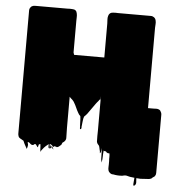

<svg xmlns="http://www.w3.org/2000/svg" viewBox="-59 -757 937 1001"><g transform="rotate(5 409.5 -256.0)"><path d="M682 188Q674 194 675.5 178Q677 162 678 148Q672 147 666 146.5Q660 146 654 145Q648 144 642 142Q636 140 630 140Q626 140 622 141Q618 142 614 143Q589 145 566 140H561Q560 140 559.5 139.5Q559 139 557 139Q549 136 544 129Q542 127 540 121Q538 114 538.5 105.5Q539 97 539 90V72Q538 63 538.5 52.5Q539 42 537 32Q537 33 533 33L527 30Q527 31 526.5 31.5Q526 32 526 33Q526 34 523 29.5Q520 25 519 25L518 24L510 23Q509 23 507.5 21.5Q506 20 506 21Q504 37 504 52Q504 67 501 82Q501 86 499.5 78.5Q498 71 497 67Q496 53 496.5 38.5Q497 24 493 11Q492 6 493 18Q494 30 489 35Q487 38 487 31Q487 24 485 20L482 6Q481 3 480.5 0.5Q480 -2 478 -4Q474 -8 472 -11Q469 -15 468 -19Q468 -20 467.5 -21Q467 -22 467 -23Q466 -37 466.5 -52Q467 -67 467 -80V-218Q466 -219 467 -220V-231Q467 -266 467 -268Q467 -270 467 -261Q467 -254 466 -246.5Q465 -239 463 -243Q462 -242 460.5 -240.5Q459 -239 456 -234Q453 -230 449.5 -226.5Q446 -223 443 -218L404 -163Q401 -160 397.5 -155.5Q394 -151 389 -147Q385 -138 383.5 -121.5Q382 -105 381 -99Q380 -95 380.5 -88.5Q381 -82 376 -80Q372 -79 372.5 -86Q373 -93 372 -97Q371 -110 371 -122.5Q371 -135 369 -148Q366 -150 363 -154Q363 -154 363 -154.5Q363 -155 362 -155L356 -165Q349 -177 343.5 -190Q338 -203 330 -216Q329 -217 327 -221Q320 -230 311 -237L309 -239L306 -243Q305 -243 305 -243Q305 -243 305 -235V-81Q305 -69 305.5 -57Q306 -45 306 -33Q306 -29 306 -25.5Q306 -22 304 -18Q302 -14 302 -14Q301 -12 299 -10Q293 -4 290 -3Q290 -3 288 -1Q285 3 285 5Q285 5 286 4Q287 3 287 4Q288 4 287 5Q287 5 287 5.5Q287 6 286 6Q286 6 284 8Q284 9 282 11Q278 15 271.5 20Q265 25 258 24Q248 22 248.5 22Q249 22 253 22.5Q257 23 259.5 22.5Q262 22 254 21Q253 21 252 20.5Q251 20 249 20Q248 20 246 22.5Q244 25 242 24L234 16Q234 12 232 14Q228 16 231 25Q234 34 229 33Q224 31 227.5 20.5Q231 10 225 11Q222 11 223 17.5Q224 24 225 29.5Q226 35 222 34Q217 32 217.5 25Q218 18 218 13Q216 13 214 15Q208 19 203.5 23.5Q199 28 194 33L182 48Q181 49 180 52.5Q179 56 178 55Q176 45 176 35Q176 25 174 15Q173 16 170.5 16.5Q168 17 166 19Q165 22 164.5 26Q164 30 162 33Q161 34 160 32Q159 30 158 29Q156 27 153 22Q150 17 146 18Q142 19 140.5 21.5Q139 24 134 24Q127 24 122.5 19Q118 14 112 11Q105 10 109 18Q113 26 106 46Q105 47 104 44Q103 41 102 40Q101 38 100 36.5Q99 35 98 33Q94 27 91 20Q88 13 85 6L73 -1Q73 -1 69 -3Q60 -8 58 -14Q56 -19 55.5 -22.5Q55 -26 55 -29V-673Q55 -684 62 -691Q63 -693 64 -693.5Q65 -694 66 -695Q67 -695 67 -695.5Q67 -696 68 -696Q73 -699 78 -699.5Q83 -700 88 -700H254Q259 -700 265.5 -700.5Q272 -701 278 -700Q301 -700 304 -679Q306 -670 305.5 -660Q305 -650 305 -641V-475L309 -463H467V-641Q467 -650 466 -660.5Q465 -671 468 -681Q473 -700 494 -700Q500 -701 506.5 -700.5Q513 -700 518 -700H690Q696 -700 699 -698.5Q702 -697 706 -695Q715 -689 717 -677Q719 -668 718 -658Q717 -648 717 -640V-220H746Q752 -220 758.5 -220.5Q765 -221 771 -219Q781 -216 784 -208Q789 -201 789 -193V113Q789 118 788 121Q786 127 784 129Q782 131 782 132L773 138Q769 141 770 141Q771 141 766 144Q759 148 750.5 148Q742 148 734 149Q726 149 718 150Q710 151 702 150Q695 150 688 149Q689 160 689.5 171Q690 182 682 188ZM235 29Q232 27 234 19Q236 23 240.5 29.5Q245 36 245 37.5Q245 39 235 29Z"/></g></svg>

Font: Rubik Wet Paint
Style: Regular
Weight: 400
Designer: Hubert and Fischer, NaN
Foundry: Hubert and Fischer, NaN
Version: Version 2.200